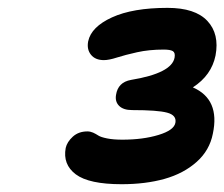

<svg xmlns="http://www.w3.org/2000/svg" viewBox="-20 -874 570 488"><path d="M289.1 -405.8Q206.1 -405.8 172.6 -430.9Q139.2 -456.1 147 -498Q150.4 -513.2 165 -526.6Q179.7 -540 202.1 -540Q209.5 -540 216.6 -536.9Q223.6 -533.7 230 -529.5Q236.3 -525.4 252.2 -522.2Q268.1 -519 291 -519Q343.3 -519 382.8 -531Q422.4 -543 425.8 -562Q429.2 -581.1 405 -587.6Q380.9 -594.2 315.9 -594.2Q293.5 -594.2 282.7 -605Q272 -615.7 274.9 -632.8Q279.8 -665 313 -670.9Q417 -688 423.8 -728Q425.8 -740.2 419.2 -744.1Q412.6 -748 396 -748Q358.9 -748 328.4 -741.2Q297.9 -734.4 277.3 -727.8Q256.8 -721.2 244.1 -721.2Q222.2 -721.2 211.2 -734.9Q200.2 -748.5 204.1 -769Q211.9 -805.7 264.6 -829.8Q317.4 -854 405.8 -854Q476.1 -854 507.1 -820.8Q538.1 -787.6 527.8 -732.9Q517.6 -682.6 470.2 -651.9Q539.6 -621.6 521 -534.2Q512.7 -491.7 479.7 -462.4Q446.8 -433.1 398.4 -419.4Q350.1 -405.8 289.1 -405.8Z"/></svg>

Font: Shantell Sans Bouncy
Style: Italic
Weight: 600
Italic angle: -11.31°
Designer: Stephen Nixon, Anya Danilova, Shantell Martin
Foundry: Arrow Type
Version: Version 1.006;[9816181b4]